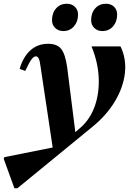

<svg xmlns="http://www.w3.org/2000/svg" viewBox="-108 -740 713 1026"><path d="M-31 266 -88 109 -85 100 205 42 254 1 319 -55Q372 -100 397.5 -170Q423 -240 419.5 -323.5Q416 -407 381 -492H536Q568 -426 559.5 -350Q551 -274 506.5 -199Q462 -124 383 -60L-15 266ZM178 78 108 -389Q105 -415 99 -427Q93 -439 84 -439Q72 -439 59.5 -421.5Q47 -404 27 -361L-3 -372Q16 -437 55 -471.5Q94 -506 149 -506Q197 -506 219 -478.5Q241 -451 251 -380L297 -15ZM439 -574Q413 -574 396 -590.5Q379 -607 379 -632Q379 -671 401 -695.5Q423 -720 458 -720Q485 -720 501.5 -704Q518 -688 518 -662Q518 -624 496 -599Q474 -574 439 -574ZM230 -574Q204 -574 187 -590.5Q170 -607 170 -632Q170 -671 192 -695.5Q214 -720 249 -720Q275 -720 292 -704Q309 -688 309 -662Q309 -624 287 -599Q265 -574 230 -574Z"/></svg>

Font: Platypi Light SemiBold
Style: Italic
Weight: 600
Italic angle: -13°
Version: Version 1.200